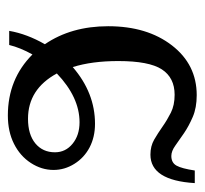

<svg xmlns="http://www.w3.org/2000/svg" viewBox="-36 -475 516 484"><g transform="rotate(-90 222.0 -233.0)"><path d="M224.1 4.9Q192.4 4.9 169.2 -5.1Q146 -15.1 128.4 -27.1Q110.8 -39.1 96.9 -49.1Q83 -59.1 70.8 -59.1Q53.7 -59.1 46.4 -45.9Q39.1 -32.7 34.2 0H2.4Q9.3 -111.8 74.2 -111.8Q95.7 -111.8 112.1 -102.3Q128.4 -92.8 144.8 -81.3Q161.1 -69.8 179.9 -60.3Q198.7 -50.8 225.1 -50.8Q268.1 -50.8 289.1 -83Q310.1 -115.2 310.1 -192.9Q310.1 -259.3 294.9 -307.6Q230 -251.5 151.9 -251.5Q118.7 -251.5 92.5 -265.1Q66.4 -278.8 51 -303.5Q35.6 -328.1 35.6 -356Q35.6 -386.2 53.2 -413.3Q70.8 -440.4 101.6 -455.8Q132.3 -471.2 172.9 -471.2Q264.6 -471.2 326.7 -409.2Q343.8 -439.9 350.6 -467.8H386.2Q378.4 -422.9 352.5 -377.9Q397.9 -311.5 397.9 -218.3Q397.9 -120.1 349.6 -57.6Q301.3 4.9 224.1 4.9ZM164.6 -420.4Q125 -420.4 102.5 -401.9Q80.1 -383.3 80.1 -352.5Q80.1 -325.7 101.6 -308.1Q123 -290.5 155.8 -290.5Q218.8 -290.5 278.8 -347.7Q239.3 -420.4 164.6 -420.4Z"/></g></svg>

Font: Tinos
Style: Regular
Weight: 400
Designer: Steve Matteson
Foundry: Monotype Imaging Inc.
Version: Version 1.23